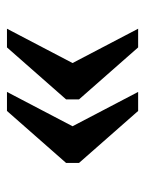

<svg xmlns="http://www.w3.org/2000/svg" viewBox="49 -552 426 565"><g transform="rotate(-90 262.5 -270.0)"><path d="M405 -77H460L359 -270L460 -463H405L252 -289V-251ZM218 -77H274L173 -270L274 -463H218L65 -289V-251Z"/></g></svg>

Font: Noto Serif Myanmar Medium
Style: Regular
Weight: 500
Designer: Ben Mitchell and the Monotype Design Team
Foundry: Monotype Imaging Inc.
Version: Version 2.106